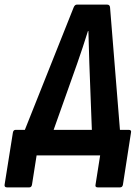

<svg xmlns="http://www.w3.org/2000/svg" viewBox="-63 -675 610 834"><path d="M496 -111Q509 -111 506 -99L471 127Q469 139 458 139H362Q349 139 352 127L372 0H96L76 127Q74 139 64 139H-32Q-45 139 -43 127L-7 -99Q-5 -111 5 -111H45L257 -643Q262 -655 271 -655H402Q414 -655 415 -643L458 -111ZM273 -401 170 -111H336L325 -401Q324 -436 323 -471Q322 -506 321 -540H319Q308 -505 296.5 -470Q285 -435 273 -401Z"/></svg>

Font: Sofia Sans Condensed ExtraBold
Style: Italic
Weight: 800
Italic angle: -9°
Version: Version 4.100